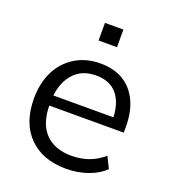

<svg xmlns="http://www.w3.org/2000/svg" viewBox="-130 -794 804 901"><g transform="rotate(20 272.0 -344.0)"><path d="M302 9Q184 9 116 -59.5Q48 -128 48 -250Q48 -329 78 -387.5Q108 -446 162 -478.5Q216 -511 286 -511Q355 -511 402 -482Q449 -453 474 -399.5Q499 -346 499 -273V-243H110V-294H446L429 -281Q429 -361 393 -406Q357 -451 286 -451Q211 -451 169 -398.5Q127 -346 127 -257V-248Q127 -154 173.5 -105.5Q220 -57 304 -57Q349 -57 388.5 -70.5Q428 -84 464 -115L492 -58Q459 -26 408.5 -8.5Q358 9 302 9ZM240 -609V-697H332V-609Z"/></g></svg>

Font: Mulish ExtraLight
Style: Regular
Weight: 400
Version: Version 3.603